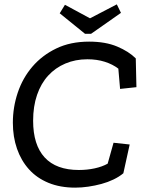

<svg xmlns="http://www.w3.org/2000/svg" viewBox="-20 -851 666 881"><path d="M546 -56Q527 -40 501 -27.5Q475 -15 445.5 -7Q416 1 385 5.5Q354 10 325 10Q256 10 202.5 -12Q149 -34 113 -74Q77 -114 58 -168.5Q39 -223 39 -288Q39 -359 61.5 -426Q84 -493 128.5 -545Q173 -597 238 -628.5Q303 -660 389 -660Q464 -660 517.5 -637.5Q571 -615 603 -583L606 -451L531 -443L523 -536Q497 -556 461 -567.5Q425 -579 381 -579Q326 -579 280 -559.5Q234 -540 201 -504Q168 -468 150 -415.5Q132 -363 132 -297Q132 -186 185 -128.5Q238 -71 342 -71Q380 -71 414.5 -78.5Q449 -86 474 -100L501 -196L575 -188ZM254 -790 278 -829 393 -767 516 -831 535 -792 398 -696H370Z"/></svg>

Font: Zilla Slab Medium
Style: Regular
Weight: 500
Designer: Typotheque.com
Foundry: Typotheque type foundry
Version: Version 1.1; 2017